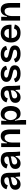

<svg xmlns="http://www.w3.org/2000/svg" viewBox="2266 -2842 742 5314"><g transform="rotate(-90 2637.0 -185.0)"><path d="M193 13Q127 13 84.5 -24.5Q42 -62 42 -132Q42 -186 66.5 -218Q91 -250 129 -267Q167 -284 210 -292Q253 -300 290 -305Q342 -312 364.5 -321.5Q387 -331 387 -361Q387 -393 365 -415.5Q343 -438 296 -438Q253 -438 216 -414.5Q179 -391 168 -341L55 -376Q77 -454 139 -495Q201 -536 296 -536Q379 -536 426 -507.5Q473 -479 492 -428Q511 -377 511 -311V-214Q511 -163 514.5 -107Q518 -51 523 0H410Q402 -54 399 -124H382Q360 -67 312.5 -27Q265 13 193 13ZM242 -80Q281 -80 323 -107Q365 -134 389 -190L388 -261Q364 -250 334.5 -245Q305 -240 275 -235Q245 -230 220 -221.5Q195 -213 180 -197Q165 -181 165 -152Q165 -118 186.5 -99Q208 -80 242 -80Z M769 13Q703 13 660.5 -24.5Q618 -62 618 -132Q618 -186 642.5 -218Q667 -250 705 -267Q743 -284 786 -292Q829 -300 866 -305Q918 -312 940.5 -321.5Q963 -331 963 -361Q963 -393 941 -415.5Q919 -438 872 -438Q829 -438 792 -414.5Q755 -391 744 -341L631 -376Q653 -454 715 -495Q777 -536 872 -536Q955 -536 1002 -507.5Q1049 -479 1068 -428Q1087 -377 1087 -311V-214Q1087 -163 1090.5 -107Q1094 -51 1099 0H986Q978 -54 975 -124H958Q936 -67 888.5 -27Q841 13 769 13ZM818 -80Q857 -80 899 -107Q941 -134 965 -190L964 -261Q940 -250 910.5 -245Q881 -240 851 -235Q821 -230 796 -221.5Q771 -213 756 -197Q741 -181 741 -152Q741 -118 762.5 -99Q784 -80 818 -80Z M1224 0V-523H1330L1327 -365H1345Q1367 -457 1413.5 -496.5Q1460 -536 1529 -536Q1579 -536 1612 -518Q1645 -500 1665 -471Q1685 -442 1695 -407Q1705 -372 1708 -337Q1711 -302 1711 -274V0H1584V-259Q1584 -278 1582 -306.5Q1580 -335 1571 -363Q1562 -391 1541.5 -410Q1521 -429 1483 -429Q1441 -429 1411.5 -402.5Q1382 -376 1367 -332.5Q1352 -289 1350 -239V0Z M1845 166V-523H1952L1950 -382L1968 -380Q1982 -455 2025.5 -495.5Q2069 -536 2140 -536Q2211 -536 2260 -501Q2309 -466 2334.5 -403.5Q2360 -341 2360 -259Q2360 -181 2336.5 -119.5Q2313 -58 2266 -22.5Q2219 13 2148 13Q2071 13 2030.5 -30.5Q1990 -74 1969 -142H1951Q1959 -102 1965.5 -59.5Q1972 -17 1972 21V166ZM2107 -90Q2165 -90 2196.5 -137.5Q2228 -185 2228 -260Q2228 -338 2195 -384Q2162 -430 2105 -430Q2061 -430 2031 -404Q2001 -378 1986 -340.5Q1971 -303 1971 -268V-251Q1971 -227 1980 -199Q1989 -171 2006 -146Q2023 -121 2048.5 -105.5Q2074 -90 2107 -90Z M2598 13Q2532 13 2489.5 -24.5Q2447 -62 2447 -132Q2447 -186 2471.5 -218Q2496 -250 2534 -267Q2572 -284 2615 -292Q2658 -300 2695 -305Q2747 -312 2769.5 -321.5Q2792 -331 2792 -361Q2792 -393 2770 -415.5Q2748 -438 2701 -438Q2658 -438 2621 -414.5Q2584 -391 2573 -341L2460 -376Q2482 -454 2544 -495Q2606 -536 2701 -536Q2784 -536 2831 -507.5Q2878 -479 2897 -428Q2916 -377 2916 -311V-214Q2916 -163 2919.5 -107Q2923 -51 2928 0H2815Q2807 -54 2804 -124H2787Q2765 -67 2717.5 -27Q2670 13 2598 13ZM2647 -80Q2686 -80 2728 -107Q2770 -134 2794 -190L2793 -261Q2769 -250 2739.5 -245Q2710 -240 2680 -235Q2650 -230 2625 -221.5Q2600 -213 2585 -197Q2570 -181 2570 -152Q2570 -118 2591.5 -99Q2613 -80 2647 -80Z M3257 13Q3150 13 3088.5 -27.5Q3027 -68 3018 -135L3117 -172Q3120 -134 3158.5 -108Q3197 -82 3265 -82Q3315 -82 3342.5 -97.5Q3370 -113 3370 -142Q3370 -174 3336 -187.5Q3302 -201 3242 -213Q3206 -221 3168.5 -231.5Q3131 -242 3099 -259.5Q3067 -277 3047.5 -305.5Q3028 -334 3028 -378Q3028 -449 3085 -492.5Q3142 -536 3246 -536Q3342 -536 3401 -496Q3460 -456 3474 -388L3370 -355Q3365 -396 3332 -418.5Q3299 -441 3245 -441Q3199 -441 3172.5 -425Q3146 -409 3146 -382Q3146 -350 3182.5 -335.5Q3219 -321 3276 -310Q3316 -301 3353.5 -291Q3391 -281 3421.5 -264.5Q3452 -248 3469.5 -220Q3487 -192 3487 -149Q3487 -71 3426 -29Q3365 13 3257 13Z M3806 13Q3699 13 3637.5 -27.5Q3576 -68 3567 -135L3666 -172Q3669 -134 3707.5 -108Q3746 -82 3814 -82Q3864 -82 3891.5 -97.5Q3919 -113 3919 -142Q3919 -174 3885 -187.5Q3851 -201 3791 -213Q3755 -221 3717.5 -231.5Q3680 -242 3648 -259.5Q3616 -277 3596.5 -305.5Q3577 -334 3577 -378Q3577 -449 3634 -492.5Q3691 -536 3795 -536Q3891 -536 3950 -496Q4009 -456 4023 -388L3919 -355Q3914 -396 3881 -418.5Q3848 -441 3794 -441Q3748 -441 3721.5 -425Q3695 -409 3695 -382Q3695 -350 3731.5 -335.5Q3768 -321 3825 -310Q3865 -301 3902.5 -291Q3940 -281 3970.5 -264.5Q4001 -248 4018.5 -220Q4036 -192 4036 -149Q4036 -71 3975 -29Q3914 13 3806 13Z M4384 13Q4257 13 4187.5 -57Q4118 -127 4118 -252Q4118 -335 4148.5 -399Q4179 -463 4236.5 -499.5Q4294 -536 4374 -536Q4488 -536 4552.5 -460.5Q4617 -385 4609 -239L4239 -236Q4244 -158 4282 -119.5Q4320 -81 4384 -81Q4443 -81 4469 -108.5Q4495 -136 4505 -170L4615 -145Q4597 -72 4541 -29.5Q4485 13 4384 13ZM4375 -436Q4325 -436 4290 -403Q4255 -370 4244 -309L4493 -311Q4489 -375 4455.5 -405.5Q4422 -436 4375 -436Z M4724 0V-523H4830L4827 -365H4845Q4867 -457 4913.5 -496.5Q4960 -536 5029 -536Q5079 -536 5112 -518Q5145 -500 5165 -471Q5185 -442 5195 -407Q5205 -372 5208 -337Q5211 -302 5211 -274V0H5084V-259Q5084 -278 5082 -306.5Q5080 -335 5071 -363Q5062 -391 5041.5 -410Q5021 -429 4983 -429Q4941 -429 4911.5 -402.5Q4882 -376 4867 -332.5Q4852 -289 4850 -239V0Z"/></g></svg>

Font: Bricolage Grotesque 10pt SemiBold
Style: Regular
Weight: 600
Designer: Mathieu Triay
Foundry: Atelier Triay
Version: Version 1.000; ttfautohint (v1.8.4.7-5d5b);gftools[0.9.29]